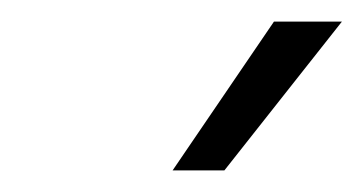

<svg xmlns="http://www.w3.org/2000/svg" viewBox="-20 -902 337 178"><path d="M234 -882H297L188 -744H140Z"/></svg>

Font: Mona Sans Light
Style: Italic
Weight: 300
Italic angle: -11.7°
Designer: Deni Anggara
Foundry: GitHub
Version: Version 2.000